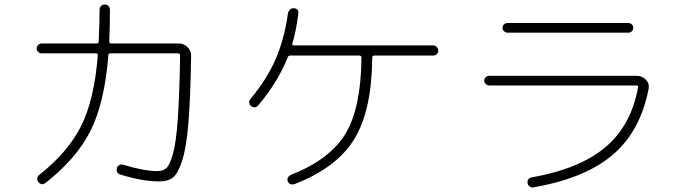

<svg xmlns="http://www.w3.org/2000/svg" viewBox="-20 -810 3040 852"><path d="M165 -573.2Q156.2 -573.2 149.4 -579.6Q142.6 -585.9 142.6 -594.7Q142.6 -603.5 149.4 -610.4Q156.2 -617.2 165 -617.2H409.2Q418 -617.2 418 -625Q421.9 -712.9 421.9 -766.6Q421.9 -776.4 428.2 -783.2Q434.6 -790 444.8 -790Q455.1 -790 461.4 -783.2Q467.8 -776.4 467.8 -765.6Q467.8 -690.4 464.8 -625Q464.8 -617.2 472.7 -617.2H772.5Q795.9 -617.2 812.5 -600.6Q829.1 -584 828.1 -560.5Q825.2 -374 815.9 -262.7Q806.6 -151.4 787.6 -94.7Q768.6 -38.1 746.6 -21.5Q724.6 -4.9 686.5 -4.9Q614.3 -4.9 514.6 -35.2Q493.2 -42 499 -64.5Q501 -73.2 509.3 -77.6Q517.6 -82 527.3 -79.1Q618.2 -50.8 677.7 -50.8Q704.1 -50.8 718.8 -64.5Q733.4 -78.1 747.6 -127.9Q761.7 -177.7 769 -283.2Q776.4 -388.7 779.3 -564.5Q779.3 -573.2 769.5 -573.2H469.7Q460.9 -573.2 460.9 -565.4Q444.3 -354.5 381.8 -230Q319.3 -105.5 181.6 2Q165 14.6 150.4 -2Q144.5 -8.8 145.5 -18.1Q146.5 -27.3 153.3 -33.2Q281.2 -133.8 339.8 -250.5Q398.4 -367.2 414.1 -565.4Q414.1 -573.2 406.2 -573.2Z M1903.3 -608.4Q1912.1 -608.4 1918.5 -601.1Q1924.8 -593.8 1924.8 -585Q1924.8 -576.2 1918.5 -569.8Q1912.1 -563.5 1903.3 -563.5H1640.6Q1631.8 -563.5 1631.8 -553.7Q1629.9 -318.4 1551.3 -191.4Q1472.7 -64.5 1287.1 6.8Q1264.6 13.7 1256.8 -5.9Q1251 -24.4 1271.5 -34.2Q1444.3 -102.5 1513.2 -216.8Q1582 -331.1 1584 -553.7Q1584 -562.5 1575.2 -563.5H1267.6Q1259.8 -563.5 1256.8 -555.7Q1212.9 -445.3 1126 -342.8Q1112.3 -326.2 1093.8 -339.8Q1086.9 -344.7 1085.9 -354Q1085 -363.3 1090.8 -370.1Q1163.1 -456.1 1202.6 -546.4Q1242.2 -636.7 1257.8 -751Q1259.8 -760.7 1267.1 -767.6Q1274.4 -774.4 1284.2 -773.4Q1307.6 -771.5 1303.7 -749Q1294.9 -676.8 1277.3 -616.2Q1275.4 -608.4 1283.2 -608.4Z M2151.4 -430.7Q2142.6 -430.7 2135.7 -437Q2128.9 -443.4 2128.9 -452.1Q2128.9 -460.9 2135.3 -467.3Q2141.6 -473.6 2151.4 -473.6H2803.7Q2829.1 -473.6 2845.7 -457Q2862.3 -440.4 2858.4 -417Q2823.2 -230.5 2700.7 -124.5Q2578.1 -18.6 2346.7 21.5Q2337.9 23.4 2330.1 17.6Q2322.3 11.7 2321.3 2.9Q2319.3 -5.9 2324.2 -13.7Q2329.1 -21.5 2337.9 -22.5Q2552.7 -60.5 2667 -157.2Q2781.2 -253.9 2811.5 -422.9Q2813.5 -430.7 2804.7 -430.7ZM2232.4 -708H2767.6Q2776.4 -708 2783.2 -702.1Q2790 -696.3 2790 -687Q2790 -677.7 2783.7 -671.4Q2777.3 -665 2767.6 -665H2232.4Q2223.6 -665 2216.8 -671.4Q2210 -677.7 2210 -687Q2210 -696.3 2216.8 -702.1Q2223.6 -708 2232.4 -708Z"/></svg>

Font: Rounded Mgen+ 2m light
Style: Regular
Weight: 200
Designer: [Source Han Sans]
Ryoko NISHIZUKA  (kana & ideographs); Paul D. Hunt (Latin, Greek & Cyrillic); Wenlong ZHANG  (bopomofo
Version: Version 1.059.20150602